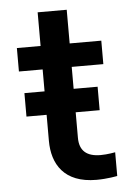

<svg xmlns="http://www.w3.org/2000/svg" viewBox="-50 -701 531 750"><g transform="rotate(-5 215.5 -326.0)"><path d="M298 10C342 10 380 2 380 2V-91C380 -91 350 -85 323 -85C268 -85 240 -109 240 -160V-260H334V-352H240V-438H364V-530H240V-662H126V-530H33V-438H126V-352H47V-260H126V-158C126 -67 171 10 298 10Z"/></g></svg>

Font: Be Vietnam Pro Medium
Style: Regular
Weight: 500
Designer: Lam Bao, Tony Le, Vietanh Nguyen
Foundry: Yellow Type Foundry
Version: Version 1.002